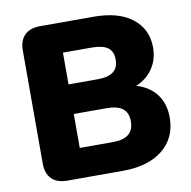

<svg xmlns="http://www.w3.org/2000/svg" viewBox="-79 -784 860 863"><g transform="rotate(-10 351.0 -352.5)"><path d="M240 -135H389Q440 -135 463.5 -154.5Q487 -174 487 -213Q487 -252 463.5 -271Q440 -290 389 -290H240ZM240 -425H371Q421 -425 444.5 -443Q468 -461 468 -498Q468 -536 444.5 -553Q421 -570 371 -570H240ZM160 0Q113 0 88.5 -24.5Q64 -49 64 -95V-610Q64 -656 88.5 -680.5Q113 -705 160 -705H404Q518 -705 580.5 -655.5Q643 -606 643 -523Q643 -468 615 -427Q587 -386 539 -366Q598 -348 630 -305.5Q662 -263 662 -200Q662 -107 595.5 -53.5Q529 0 414 0Z"/></g></svg>

Font: Chiron GoRound TC H
Style: Regular
Weight: 900
Designer: Ryoko NISHIZUKA 西塚涼子 (kana, bopomofo & ideographs); Paul D. Hunt (Latin, Greek & Cyrillic); Sandoll Communications 산돌커뮤니
Foundry: Adobe
Version: Version 1.000;hotconv 1.1.1;makeotfexe 2.6.0